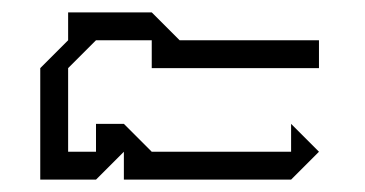

<svg xmlns="http://www.w3.org/2000/svg" viewBox="-20 -470 589 310"><path d="M45 -180V-360L90 -405V-450H225L270 -405H495V-360H225V-405H135L90 -360V-225H135V-270H180L225 -225H450V-270L495 -225L450 -180H180V-225L135 -180Z"/></svg>

Font: Rubik Iso
Style: Regular
Weight: 400
Designer: Hubert and Fischer, NaN
Foundry: Hubert and Fischer, NaN
Version: Version 2.200